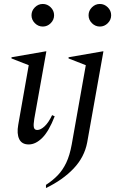

<svg xmlns="http://www.w3.org/2000/svg" viewBox="-20 -719 616 969"><path d="M196 -585Q173 -585 156 -602Q139 -619 139 -642Q139 -665 156 -682Q173 -699 196 -699Q219 -699 236 -682Q253 -665 253 -642Q253 -619 236 -602Q219 -585 196 -585ZM125 10Q90 10 77 -17Q64 -44 72 -89L125 -390L38 -424V-430L211 -460H214L153 -119Q148 -89 151 -76Q154 -63 168 -63Q185 -63 205 -81.5Q225 -100 243 -138L256 -132Q227 -57 193.5 -23.5Q160 10 125 10ZM484 -585Q461 -585 444 -602Q427 -619 427 -642Q427 -665 444 -682Q461 -699 484 -699Q507 -699 524 -682Q541 -665 541 -642Q541 -619 524 -602Q507 -585 484 -585ZM212 230V214Q246 192 271.5 165.5Q297 139 314.5 102Q332 65 342 10L413 -390L326 -424V-430L499 -460H502L420 0Q406 74 351.5 131.5Q297 189 212 230Z"/></svg>

Font: Spectral
Style: Italic
Weight: 400
Italic angle: -10°
Designer: Jean-Baptiste Levee
Foundry: Production Type
Version: Version 2.001